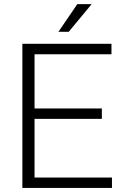

<svg xmlns="http://www.w3.org/2000/svg" viewBox="-20 -927 609 947"><path d="M532.2 -51.3V0H90.3V-710.9H529.8V-659.2H150.4V-392.1H482.4V-340.8H150.4V-51.3ZM268.1 -770 361.3 -906.7H432.1L318.8 -770Z"/></svg>

Font: Vazirmatn UI ExtraLight
Style: Regular
Weight: 200
Designer: Saber Rastikerdar
Foundry: Saber Rastikerdar
Version: Version 33.003